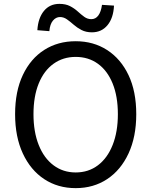

<svg xmlns="http://www.w3.org/2000/svg" viewBox="-20 -959 782 992"><path d="M371 13Q279 13 208.5 -33.5Q138 -80 98 -166Q58 -252 58 -369Q58 -487 98 -571.5Q138 -656 208.5 -701Q279 -746 371 -746Q463 -746 533.5 -700.5Q604 -655 644 -571Q684 -487 684 -369Q684 -252 644 -166Q604 -80 533.5 -33.5Q463 13 371 13ZM371 -68Q437 -68 486 -105Q535 -142 562 -210Q589 -278 589 -369Q589 -461 562 -527.5Q535 -594 486 -629.5Q437 -665 371 -665Q306 -665 256.5 -629.5Q207 -594 180 -527.5Q153 -461 153 -369Q153 -278 180 -210Q207 -142 256.5 -105Q306 -68 371 -68ZM455 -792Q424 -792 401 -804Q378 -816 360.5 -831.5Q343 -847 326 -859Q309 -871 290 -871Q269 -871 253.5 -852.5Q238 -834 235 -798L173 -803Q177 -866 207 -902.5Q237 -939 287 -939Q319 -939 341.5 -927.5Q364 -916 381.5 -900Q399 -884 415.5 -872Q432 -860 452 -860Q474 -860 488 -879Q502 -898 507 -934L569 -930Q566 -866 535.5 -829Q505 -792 455 -792Z"/></svg>

Font: Noto Sans KR Thin
Style: Regular
Weight: 400
Version: Version 2.004-H2;hotconv 1.0.118;makeotfexe 2.5.65603